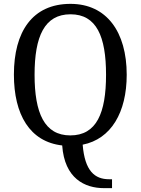

<svg xmlns="http://www.w3.org/2000/svg" viewBox="-20 -745 729 994"><path d="M518 229H560V183H545C471 183 419 141 408 4C555 -25 636 -163 636 -358C636 -580 532 -725 345 -725C147 -725 52 -580 52 -359C52 -152 134 -11 302 8C314 179 419 229 518 229ZM344 -44C210 -44 159 -160 159 -358C159 -556 210 -671 345 -671C480 -671 529 -556 529 -358C529 -160 480 -44 344 -44Z"/></svg>

Font: Noto Serif Ethiopic SemiCondensed
Style: Regular
Weight: 400
Width: 4
Designer: Monotype Design Team
Foundry: Monotype Imaging Inc.
Version: Version 2.102